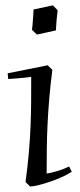

<svg xmlns="http://www.w3.org/2000/svg" viewBox="-20 -679 297 709"><path d="M173.3 -420.9Q166 -364.7 161.9 -314.7Q157.7 -264.6 155.5 -218.3Q153.3 -171.9 152.8 -127.4Q152.3 -83 152.3 -38.1Q168.9 -40.5 190.4 -46.9Q211.9 -53.2 235.4 -64L245.1 -44.9Q230 -34.7 207.5 -24.7Q185.1 -14.6 162.4 -7.1Q139.6 0.5 120.1 5.1Q100.6 9.8 91.3 9.8L74.2 -6.8Q82 -63 86.4 -114Q90.8 -165 92.8 -212.4Q94.7 -259.8 95 -304.9Q95.2 -350.1 95.2 -395Q81.1 -393.1 65.9 -391.6Q53.2 -390.1 38.1 -389.2Q22.9 -388.2 10.3 -387.2L8.3 -408.2L156.2 -438ZM116.2 -551.3 98.1 -568.8Q100.6 -588.4 101.3 -602.5Q102.1 -616.7 103 -626Q103.5 -636.7 104 -644L175.3 -659.2L192.9 -641.1Q190.4 -621.1 189.2 -607.4Q188 -593.8 187.5 -584.5Q186.5 -573.7 187 -566.9Z"/></svg>

Font: Simonetta
Style: Italic
Weight: 400
Italic angle: -2°
Designer: Gayaneh Bagdasaryan
Foundry: BrownFox
Version: Version 1.001